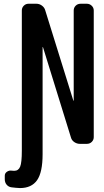

<svg xmlns="http://www.w3.org/2000/svg" viewBox="-20 -750 540 1001"><path d="M40 226.6Q24.4 224.6 14.6 212.9Q4.9 201.2 4.9 184.6V166Q4.9 153.3 16.1 145.5Q27.3 137.7 40 139.6Q44.9 140.6 53.7 140.6Q76.2 140.6 85 119.1Q93.8 97.7 93.8 36.1V-695.3Q93.8 -710 104 -720.2Q114.3 -730.5 128.9 -730.5H169.9Q185.5 -730.5 198.7 -720.7Q211.9 -710.9 215.8 -696.3L362.3 -225.6Q362.3 -224.6 363.3 -224.6Q364.3 -224.6 364.3 -225.6V-695.3Q364.3 -710 374.5 -720.2Q384.8 -730.5 400.4 -730.5H432.6Q447.3 -730.5 458 -720.2Q468.8 -710 468.8 -695.3V-35.2Q468.8 -20.5 458.5 -10.3Q448.2 0 432.6 0H396.5Q380.9 0 367.2 -9.3Q353.5 -18.6 349.6 -34.2L204.1 -503.9Q204.1 -504.9 203.1 -504.9Q202.1 -504.9 202.1 -503.9V53.7Q202.1 148.4 173.3 189.5Q144.5 230.5 84 230.5Q62.5 229.5 40 226.6Z"/></svg>

Font: Rounded-L Mgen+ 1m medium
Style: Regular
Weight: 500
Designer: [Source Han Sans]
Ryoko NISHIZUKA  (kana & ideographs); Paul D. Hunt (Latin, Greek & Cyrillic); Wenlong ZHANG  (bopomofo
Version: Version 1.059.20150602